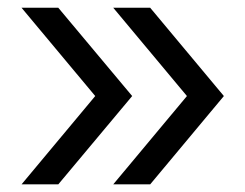

<svg xmlns="http://www.w3.org/2000/svg" viewBox="-20 -506 638 500"><path d="M371.1 -25.9H274.9L466.8 -255.9L274.9 -485.8H371.1L563 -255.9ZM131.8 -25.9H36.1L228 -255.9L36.1 -485.8H131.8L324.2 -255.9Z"/></svg>

Font: ClearSansRegular
Style: Regular
Weight: 400
Foundry: Intel Corporation
Version: Version 1.00